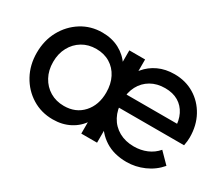

<svg xmlns="http://www.w3.org/2000/svg" viewBox="-89 -712 1109 949"><g transform="rotate(30 466.0 -237.5)"><path d="M268.2 10Q202.5 10 149.8 -22.6Q97 -55.2 66.4 -111.1Q35.8 -167 35.8 -236.5Q35.8 -306.8 66.4 -362.8Q97 -418.8 149.6 -451.9Q202.2 -485 267.8 -485Q322.2 -485 364.8 -462.5Q407.2 -440 433.1 -400.2Q459 -360.5 461.8 -309V-166.2Q458.8 -114.8 433.2 -74.9Q407.8 -35 365.1 -12.5Q322.5 10 268.2 10ZM282.8 -75.2Q350 -75.2 390.9 -120.4Q431.8 -165.5 431.8 -237.2Q431.8 -285.5 413.1 -322.1Q394.5 -358.8 360.9 -379.2Q327.2 -399.8 282.2 -399.8Q237.2 -399.8 202.8 -379Q168.2 -358.2 148.4 -321.6Q128.5 -285 128.5 -237.5Q128.5 -190 148.4 -153.4Q168.2 -116.8 203 -96Q237.8 -75.2 282.8 -75.2ZM426.2 0V-127.5L442.8 -243.8L426.2 -358.5V-475H516.2V0ZM689.2 10Q617.2 10 566.6 -22.2Q516 -54.5 489.6 -110.9Q463.2 -167.2 463.2 -237.8Q463.2 -290.2 477.8 -335.2Q492.2 -380.2 520 -413.9Q547.8 -447.5 588.1 -466.2Q628.5 -485 679.5 -485Q743 -485 792.8 -454.9Q842.5 -424.8 871.4 -372Q900.2 -319.2 900.2 -251.5Q900.2 -241.5 899 -230Q897.8 -218.5 895 -204H494.2V-278.8H847.2L814.2 -250Q813.8 -297.8 797 -331.5Q780.2 -365.2 749.2 -383.6Q718.2 -402 674 -402Q627.5 -402 592.9 -381.9Q558.2 -361.8 539.1 -325.8Q520 -289.8 520 -240.5Q520 -190.8 540.1 -153.2Q560.2 -115.8 597 -95.1Q633.8 -74.5 682 -74.5Q721.8 -74.5 755.5 -88.8Q789.2 -103 812.8 -130.8L870.5 -72.2Q836.5 -32.2 788.2 -11.1Q740 10 689.2 10Z"/></g></svg>

Font: Marine Company Thin
Style: Regular
Weight: 100
Designer: Rodrigo Fuenzalida
Foundry: fragTYPE
Version: Version 1.000